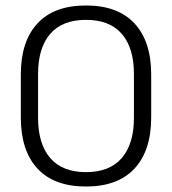

<svg xmlns="http://www.w3.org/2000/svg" viewBox="-20 -670 628 701"><path d="M294 11Q177.5 11 116.8 -54.5Q56 -120 56 -241.5V-398Q56 -519 116.8 -584.5Q177.5 -650 294 -650Q410 -650 471 -584.5Q532 -519 532 -398V-241.5Q532 -120 471 -54.5Q410 11 294 11ZM294 -41.5Q380.5 -41.5 424.8 -93.2Q469 -145 469 -239.5V-400Q469 -495 424.8 -546.2Q380.5 -597.5 294 -597.5Q207.5 -597.5 163.2 -546.2Q119 -495 119 -400V-239.5Q119 -145 163.2 -93.2Q207.5 -41.5 294 -41.5Z"/></svg>

Font: Anek Kannada Medium Light
Style: Regular
Weight: 300
Version: Version 1.003